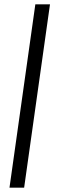

<svg xmlns="http://www.w3.org/2000/svg" viewBox="-20 -762 276 891"><path d="M144 -742H212L92 109H24Z"/></svg>

Font: Rosario Light
Style: Italic
Weight: 300
Italic angle: -8.05°
Designer: Hector Gatti
Foundry: Omnibus Type
Version: Version 1.101; ttfautohint (v1.8.1.43-b0c9)